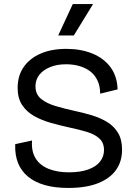

<svg xmlns="http://www.w3.org/2000/svg" viewBox="-20 -914 675 947"><path d="M317 13Q251 13 201.5 -1Q152 -15 118.5 -42.5Q85 -70 69 -110Q53 -150 55 -203L138 -221Q134 -169 155 -134Q176 -99 219 -81.5Q262 -64 320 -64Q376 -64 415 -78Q454 -92 473.5 -117Q493 -142 493 -174Q493 -210 470 -231Q447 -252 408.5 -263.5Q370 -275 323 -285Q277 -295 231 -308Q185 -321 148.5 -341.5Q112 -362 89.5 -395.5Q67 -429 67 -481Q67 -540 96.5 -583Q126 -626 180 -649.5Q234 -673 307 -673Q379 -673 435.5 -650Q492 -627 525 -582.5Q558 -538 560 -473L474 -452Q474 -488 461.5 -515.5Q449 -543 427 -560.5Q405 -578 374 -587.5Q343 -597 306 -597Q261 -597 227 -583Q193 -569 174 -545Q155 -521 155 -488Q155 -449 182.5 -426.5Q210 -404 254 -391Q298 -378 348 -367Q391 -358 432.5 -345.5Q474 -333 508 -312.5Q542 -292 562 -259Q582 -226 582 -175Q582 -118 552.5 -76Q523 -34 464 -10.5Q405 13 317 13ZM344 -739H267L339 -894H439Z"/></svg>

Font: Bricolage Grotesque
Style: Regular
Weight: 400
Designer: Mathieu Triay
Foundry: Atelier Triay
Version: Version 1.001;gftools[0.9.33.dev8+g029e19f]